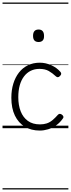

<svg xmlns="http://www.w3.org/2000/svg" viewBox="-20 -1016 562 1522"><path d="M296 19Q227 19 176.5 -11.5Q126 -42 98 -100Q70 -158 70 -241Q70 -302 85.5 -352.5Q101 -403 130 -440.5Q159 -478 201 -498.5Q243 -519 296 -519Q342 -519 386.5 -499Q431 -479 460 -445Q466 -437 465 -429.5Q464 -422 455 -413Q446 -404 438.5 -404Q431 -404 424 -410Q395 -437 366 -453.5Q337 -470 292 -470Q255 -470 224 -455Q193 -440 170.5 -410.5Q148 -381 136.5 -339.5Q125 -298 125 -245Q125 -182 144 -133.5Q163 -85 201 -57.5Q239 -30 297 -30Q327 -30 351 -38Q375 -46 396 -63.5Q417 -81 440 -107Q447 -114 455 -113.5Q463 -113 471 -107Q479 -101 482 -93.5Q485 -86 480 -79Q457 -45 426 -23Q395 -1 361 9Q327 19 296 19ZM286 -683Q264 -683 253 -695Q242 -707 242 -732Q242 -757 253 -769.5Q264 -782 286 -782Q307 -782 318 -769.5Q329 -757 329 -732Q330 -707 318.5 -695Q307 -683 286 -683ZM0 476H522V486H0ZM0 -20H522V0H0ZM0 -505H522V-500H0ZM0 -996H522V-986H0Z"/></svg>

Font: Playwrite PL Guides
Style: Regular
Weight: 400
Designer: Veronika Burian, José Scaglione
Foundry: TypeTogether
Version: Version 1.003